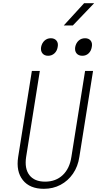

<svg xmlns="http://www.w3.org/2000/svg" viewBox="-20 -1175 640 1205"><path d="M255 10Q167 10 123.5 -44.5Q80 -99 94 -190L180 -730H230L144 -190Q133 -117 164.5 -76Q196 -35 263 -35Q330 -35 373.5 -76Q417 -117 428 -190L514 -730H564L478 -190Q469 -130 438 -85Q407 -40 360 -15Q313 10 255 10ZM497 -825Q473 -825 460.5 -840Q448 -855 452 -880Q457 -905 473.5 -920Q490 -935 514 -935Q537 -935 549 -920Q561 -905 556 -880Q552 -855 536 -840Q520 -825 497 -825ZM282 -825Q259 -825 246.5 -840Q234 -855 238 -880Q243 -905 259.5 -920Q276 -935 299 -935Q322 -935 334.5 -920Q347 -905 342 -880Q338 -855 321.5 -840Q305 -825 282 -825ZM380 -1015 508 -1155H571L437 -1015Z"/></svg>

Font: JetBrains Mono Thin
Style: Italic
Weight: 100
Italic angle: -9°
Monospace: yes
Designer: Philipp Nurullin, Konstantin Bulenkov
Foundry: JetBrains
Version: Version 2.305; ttfautohint (v1.8.4.7-5d5b)